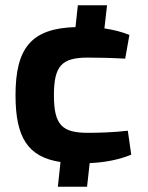

<svg xmlns="http://www.w3.org/2000/svg" viewBox="-20 -710 561 730"><path d="M466 -213C409 -206 345 -205 314 -205C216 -205 185 -235 185 -348C185 -461 216 -491 314 -491C352 -491 402 -490 456 -487L472 -577C444 -589 410 -597 377 -602L387 -690H276L267 -607C101 -602 39 -530 39 -348C39 -187 86 -113 210 -94L200 0H311L321 -90C377 -92 434 -103 479 -122Z"/></svg>

Font: SnT
Style: Bold
Weight: 700
Designer: Natanael Gama
Version: Version 1.001;PS 001.001;hotconv 1.0.70;makeotf.lib2.5.58329